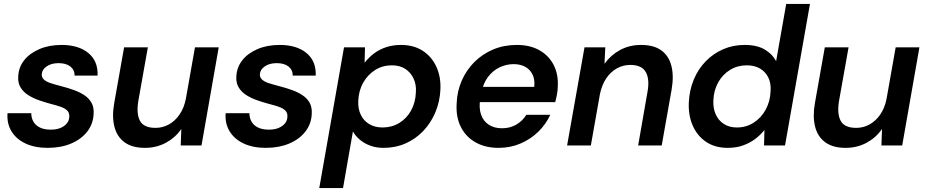

<svg xmlns="http://www.w3.org/2000/svg" viewBox="-20 -735 4682 970"><path d="M221 12Q155 12 108 -10.5Q61 -33 37.5 -72.5Q14 -112 18 -163H138Q138 -140 148.5 -121Q159 -102 181 -91Q203 -80 236 -80Q266 -80 286.5 -89Q307 -98 318.5 -112.5Q330 -127 330 -147Q331 -165 319.5 -176.5Q308 -188 286.5 -195.5Q265 -203 237 -210Q207 -218 177 -228.5Q147 -239 122.5 -254.5Q98 -270 84 -293Q70 -316 72 -348Q74 -395 102 -430.5Q130 -466 179 -487Q228 -508 291 -508Q377 -508 426.5 -467Q476 -426 473 -353H357Q357 -382 335.5 -399Q314 -416 276 -416Q239 -416 215.5 -399.5Q192 -383 191 -360Q190 -344 202 -333Q214 -322 235.5 -315Q257 -308 288 -300Q323 -291 353.5 -280Q384 -269 407 -253.5Q430 -238 442.5 -215.5Q455 -193 453 -160Q451 -109 420.5 -70Q390 -31 338.5 -9.5Q287 12 221 12Z M712 12Q648 12 609.5 -16Q571 -44 558 -95Q545 -146 557 -214L607 -496H727L679 -226Q668 -161 687 -125Q706 -89 766 -89Q802 -89 833.5 -106.5Q865 -124 887.5 -157Q910 -190 919 -236L965 -496H1085L998 0H893L896 -82H895Q865 -39 817.5 -13.5Q770 12 712 12Z M1323 12Q1257 12 1210 -10.5Q1163 -33 1139.5 -72.5Q1116 -112 1120 -163H1240Q1240 -140 1250.5 -121Q1261 -102 1283 -91Q1305 -80 1338 -80Q1368 -80 1388.5 -89Q1409 -98 1420.5 -112.5Q1432 -127 1432 -147Q1433 -165 1421.5 -176.5Q1410 -188 1388.5 -195.5Q1367 -203 1339 -210Q1309 -218 1279 -228.5Q1249 -239 1224.5 -254.5Q1200 -270 1186 -293Q1172 -316 1174 -348Q1176 -395 1204 -430.5Q1232 -466 1281 -487Q1330 -508 1393 -508Q1479 -508 1528.5 -467Q1578 -426 1575 -353H1459Q1459 -382 1437.5 -399Q1416 -416 1378 -416Q1341 -416 1317.5 -399.5Q1294 -383 1293 -360Q1292 -344 1304 -333Q1316 -322 1337.5 -315Q1359 -308 1390 -300Q1425 -291 1455.5 -280Q1486 -269 1509 -253.5Q1532 -238 1544.5 -215.5Q1557 -193 1555 -160Q1553 -109 1522.5 -70Q1492 -31 1440.5 -9.5Q1389 12 1323 12Z M1593 215 1718 -496H1824L1822 -419H1823Q1844 -446 1871 -466Q1898 -486 1932 -497Q1966 -508 2006 -508Q2070 -508 2115.5 -478.5Q2161 -449 2184.5 -398Q2208 -347 2205 -282Q2202 -221 2179.5 -167.5Q2157 -114 2118.5 -73.5Q2080 -33 2029 -10.5Q1978 12 1918 12Q1880 12 1849.5 0.5Q1819 -11 1797 -30Q1775 -49 1763 -71L1713 215ZM1913 -91Q1960 -91 1997.5 -114Q2035 -137 2057 -177Q2079 -217 2081 -268Q2084 -307 2069.5 -338Q2055 -369 2027.5 -387Q2000 -405 1960 -405Q1913 -405 1875.5 -381.5Q1838 -358 1815 -317.5Q1792 -277 1790 -225Q1788 -186 1802.5 -155.5Q1817 -125 1845.5 -108Q1874 -91 1913 -91Z M2499 12Q2432 12 2383 -15.5Q2334 -43 2308.5 -93Q2283 -143 2287 -211Q2289 -273 2312.5 -327Q2336 -381 2376.5 -421.5Q2417 -462 2471.5 -485Q2526 -508 2591 -508Q2658 -508 2705.5 -481Q2753 -454 2777 -407Q2801 -360 2798 -301Q2798 -281 2794 -259Q2790 -237 2785 -219H2373L2386 -296H2679Q2683 -333 2670.5 -358.5Q2658 -384 2633.5 -397.5Q2609 -411 2575 -411Q2538 -411 2503.5 -394.5Q2469 -378 2444.5 -345Q2420 -312 2411 -262L2406 -233Q2399 -190 2410 -157Q2421 -124 2448.5 -105.5Q2476 -87 2516 -87Q2557 -87 2588.5 -105.5Q2620 -124 2639 -155H2760Q2738 -107 2699.5 -69.5Q2661 -32 2610 -10Q2559 12 2499 12Z M2845 0 2933 -496H3038L3034 -414H3035Q3066 -457 3113 -482.5Q3160 -508 3219 -508Q3283 -508 3321 -480.5Q3359 -453 3372 -402Q3385 -351 3373 -282L3323 0H3204L3251 -270Q3263 -335 3242.5 -371Q3222 -407 3164 -407Q3128 -407 3096.5 -389.5Q3065 -372 3043 -339.5Q3021 -307 3011 -260L2965 0Z M3656 12Q3592 12 3547 -18.5Q3502 -49 3479.5 -101Q3457 -153 3460 -218Q3463 -280 3485 -333Q3507 -386 3545.5 -425.5Q3584 -465 3634 -486.5Q3684 -508 3742 -508Q3805 -508 3844 -484.5Q3883 -461 3901 -426L3952 -715H4072L3946 0H3840L3842 -77H3841Q3821 -52 3794 -32Q3767 -12 3733 0Q3699 12 3656 12ZM3703 -91Q3750 -91 3788 -115.5Q3826 -140 3848.5 -181.5Q3871 -223 3873 -274Q3876 -313 3862 -342.5Q3848 -372 3820 -388.5Q3792 -405 3753 -405Q3706 -405 3668.5 -382Q3631 -359 3608.5 -319Q3586 -279 3584 -228Q3582 -189 3595.5 -158Q3609 -127 3636.5 -109Q3664 -91 3703 -91Z M4252 12Q4188 12 4149.5 -16Q4111 -44 4098 -95Q4085 -146 4097 -214L4147 -496H4267L4219 -226Q4208 -161 4227 -125Q4246 -89 4306 -89Q4342 -89 4373.5 -106.5Q4405 -124 4427.5 -157Q4450 -190 4459 -236L4505 -496H4625L4538 0H4433L4436 -82H4435Q4405 -39 4357.5 -13.5Q4310 12 4252 12Z"/></svg>

Font: DM Sans 28pt SemiBold
Style: Italic
Weight: 600
Italic angle: -10°
Version: Version 4.004;gftools[0.9.30]